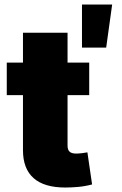

<svg xmlns="http://www.w3.org/2000/svg" viewBox="-20 -818 539 845"><path d="M372.6 -542.5V-399.4H9.8V-542.5ZM81.1 -673.8H277.3V-176.8Q277.3 -159.2 286.1 -150.6Q294.9 -142.1 315.4 -142.1Q324.7 -142.1 341.8 -144Q358.9 -146 364.7 -147.5L385.3 -6.3Q354 2 324.2 4.6Q294.4 7.3 267.1 7.3Q174.3 7.3 127.7 -34.2Q81.1 -75.7 81.1 -156.7ZM340.8 -608.4V-797.9H473.6L447.3 -608.4Z"/></svg>

Font: Inter 16pt Black
Style: Regular
Weight: 900
Version: Version 4.001;git-66647c0bb